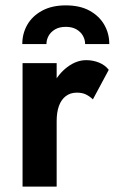

<svg xmlns="http://www.w3.org/2000/svg" viewBox="-20 -695 430 715"><path d="M191 -460H64V0H191ZM326 -325 385 -435Q371 -453 348.5 -462Q326 -471 301 -471Q265 -471 231 -445.5Q197 -420 176 -377.5Q155 -335 155 -280L191 -244Q191 -277 199.5 -300.5Q208 -324 225 -337Q242 -350 266 -350Q286 -350 299.5 -343.5Q313 -337 326 -325ZM63 -531Q63 -570 81.5 -602.5Q100 -635 136.5 -655Q173 -675 225 -675Q278 -675 314 -655Q350 -635 368.5 -602.5Q387 -570 387 -531H297Q297 -547 289 -561.5Q281 -576 265 -585.5Q249 -595 225 -595Q201 -595 185 -585.5Q169 -576 161 -561.5Q153 -547 153 -531Z"/></svg>

Font: Jost SemiBold
Style: Regular
Weight: 600
Version: Version 3.710